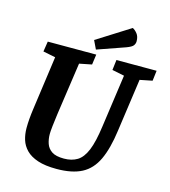

<svg xmlns="http://www.w3.org/2000/svg" viewBox="-123 -938 929 1048"><g transform="rotate(15 341.5 -414.5)"><path d="M293 11Q229 11 187 -3Q145 -17 121 -41.5Q97 -66 87.5 -97Q78 -128 78 -163Q78 -211 87 -274L129 -576L59 -590L68 -648H342L334 -590L264 -576L221 -278Q216 -243 212.5 -210.5Q209 -178 209 -164Q209 -135 217.5 -110Q226 -85 249 -69.5Q272 -54 318 -54Q362 -54 393 -73Q424 -92 444 -140.5Q464 -189 476 -278L518 -576L449 -590L456 -648H683L676 -590L606 -576L564 -278Q550 -174 520 -110Q490 -46 435.5 -17.5Q381 11 293 11ZM333 -674 310 -722 497 -840Q510 -834 523 -818Q536 -802 536 -775Q536 -762 528 -751Q520 -740 490 -729Z"/></g></svg>

Font: Faustina Light
Style: Bold Italic
Weight: 700
Italic angle: -8°
Version: Version 1.200